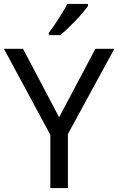

<svg xmlns="http://www.w3.org/2000/svg" viewBox="-20 -964 606 984"><path d="M283 -363 469 -714H566L328 -277V0H238V-273L0 -714H98ZM431 -934Q422 -920 405 -900Q388 -880 367.5 -858.5Q347 -837 326.5 -817.5Q306 -798 288 -784H230V-796Q245 -815 262.5 -841Q280 -867 297 -894.5Q314 -922 325 -944H431Z"/></svg>

Font: Noto Sans Javanese
Style: Regular
Weight: 400
Designer: Monotype Design Team
Foundry: Monotype Imaging Inc.
Version: Version 2.004